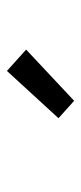

<svg xmlns="http://www.w3.org/2000/svg" viewBox="136 -942 229 540"><g transform="rotate(-90 250.0 -672.5)"><path d="M236 -578 187 -622 320 -767 380 -713Z"/></g></svg>

Font: Iosevka Gothic
Style: Regular
Weight: 400
Monospace: yes
Designer: Belleve Invis
Foundry: Belleve Invis
Version: Version 15.5.1; ttfautohint (v1.8.4)